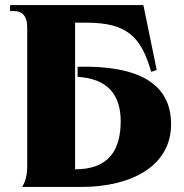

<svg xmlns="http://www.w3.org/2000/svg" viewBox="-20 -742 729 762"><path d="M68 0H302C503 0 659 -84 659 -249C659 -413 525 -483 288 -477V-437C408 -430 459 -365 459 -261C459 -141 407 -70 278 -70V-652H323C483 -652 540 -597 580 -457L602 -464L549 -722H20V-698H36C70 -698 88 -676 88 -634V-84C88 -48 82 -24 68 0Z"/></svg>

Font: Sinistre Bold
Style: Regular
Weight: 900
Designer: Jules Durand
Foundry: Collletttivo
Version: Version 69.420;Glyphs 3.2 (3217)